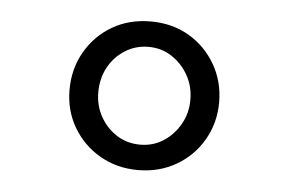

<svg xmlns="http://www.w3.org/2000/svg" viewBox="-34 -753 600 399"><g transform="rotate(5 266.0 -554.0)"><path d="M110 -553Q110 -597 130.5 -632.5Q151 -668 186 -688.5Q221 -709 266 -709Q311 -709 346 -688.5Q381 -668 401.5 -632.5Q422 -597 422 -554Q422 -511 401.5 -475.5Q381 -440 345.5 -419.5Q310 -399 266 -399Q222 -399 186.5 -419.5Q151 -440 130.5 -475Q110 -510 110 -553ZM362 -554Q362 -582 349 -605Q336 -628 314.5 -642Q293 -656 266 -656Q239 -656 217 -642Q195 -628 182.5 -605Q170 -582 170 -553Q170 -525 183 -502Q196 -479 217.5 -465.5Q239 -452 266 -452Q293 -452 314.5 -466Q336 -480 349 -503Q362 -526 362 -554Z"/></g></svg>

Font: Our Lexend Light
Style: Regular
Weight: 300
Designer: Bonnie Shaver-Troup, Thomas Jockin
Foundry: Lexend
Version: Version 1.007